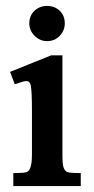

<svg xmlns="http://www.w3.org/2000/svg" viewBox="-20 -629 318 649"><path d="M139 -609Q165 -609 182 -592.5Q199 -576 199 -550Q199 -526 182 -508Q165 -490 139 -490Q115 -490 97 -508Q79 -526 79 -550Q79 -576 96.5 -592.5Q114 -609 139 -609ZM191 -442V-107Q191 -75 194.5 -64Q198 -53 206 -48Q214 -44 253 -44V0H25V-44Q58 -44 67.5 -46.5Q77 -49 80 -57Q88 -70 88 -107V-255Q88 -321 84 -340Q81 -355 69 -355Q64 -355 54 -352Q44 -349 30 -344L14 -386L153 -442Z"/></svg>

Font: New Athena Unicode
Style: Bold
Weight: 700
Designer: J. Rusten 1997; rev. by R. Hancock 2001, 2002, rev. by D. Mastronarde 2002-2021
Foundry: Society for Classical Studies (formerly American Philological Association)
Version: Version 5.008